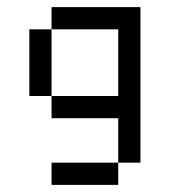

<svg xmlns="http://www.w3.org/2000/svg" viewBox="-20 -395 478 540"><path d="M125 -375V-312.5H312.5V-125H125V-62.5H312.5V62.5H375V-375ZM312.5 62.5H125V125H312.5ZM125 -125V-312.5H62.5V-125Z"/></svg>

Font: Medodica
Style: Regular
Weight: 400
Version: Version 001.000